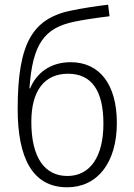

<svg xmlns="http://www.w3.org/2000/svg" viewBox="-20 -784 570 815"><path d="M265 11C394 11 476 -94 476 -262C476 -428 401 -520 280 -520C193 -520 134 -473 108 -409H105C118 -597 168 -666 296 -692C328 -699 387 -708 445 -715L439 -764C384 -758 321 -747 291 -741C120 -709 55 -605 55 -321C55 -117 116 11 265 11ZM266 -37C171 -37 113 -113 113 -267C113 -397 167 -471 269 -471C369 -471 419 -399 419 -259C419 -118 362 -37 266 -37Z"/></svg>

Font: Noto Sans Mono Condensed Light
Style: Regular
Weight: 300
Width: 3
Designer: Monotype Design Team
Foundry: Monotype Imaging Inc.
Version: Version 2.014